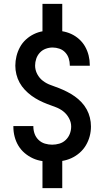

<svg xmlns="http://www.w3.org/2000/svg" viewBox="-20 -863 540 990"><path d="M249 -29Q224 -29 198.5 -32.5Q173 -36 150 -46.5Q127 -57 107.5 -73.5Q88 -90 75 -111.5Q62 -133 55.5 -158Q49 -183 49 -208Q49 -209 49 -210Q49 -211 49 -213H152Q152 -212 152 -211.5Q152 -211 152 -210Q152 -191 158.5 -173Q165 -155 179 -141.5Q193 -128 211.5 -122.5Q230 -117 249 -117Q268 -117 286.5 -122.5Q305 -128 319 -141.5Q333 -155 340 -173Q347 -191 347 -211Q347 -233 335.5 -254Q324 -275 306 -289Q288 -303 266 -311Q244 -319 223 -327Q202 -335 181.5 -345.5Q161 -356 142.5 -369.5Q124 -383 108 -400Q92 -417 81 -437Q70 -457 64.5 -479.5Q59 -502 59 -524Q59 -549 65 -573.5Q71 -598 83 -620Q95 -642 113.5 -659Q132 -676 154.5 -687Q177 -698 201.5 -702Q226 -706 251 -706Q276 -706 300.5 -702Q325 -698 347 -688Q369 -678 388 -661Q407 -644 419 -622.5Q431 -601 437 -577Q443 -553 443 -528Q443 -527 443 -526Q443 -525 443 -524H340Q340 -524 340 -525Q340 -526 340 -526Q340 -544 334.5 -561.5Q329 -579 316.5 -592.5Q304 -606 286.5 -612Q269 -618 251 -618Q233 -618 215.5 -611.5Q198 -605 185.5 -591.5Q173 -578 167 -560.5Q161 -543 161 -525Q161 -502 172 -481Q183 -460 201.5 -446Q220 -432 241.5 -424.5Q263 -417 284.5 -408.5Q306 -400 326.5 -389.5Q347 -379 365.5 -366Q384 -353 400 -336Q416 -319 427 -299Q438 -279 443.5 -256.5Q449 -234 449 -211Q449 -185 442.5 -160.5Q436 -136 423 -114Q410 -92 390.5 -75Q371 -58 348 -47.5Q325 -37 299.5 -33Q274 -29 249 -29ZM199 -650V-843H301V-650ZM199 107V-85H301V107Z"/></svg>

Font: Zed Mono
Style: Bold
Weight: 700
Monospace: yes
Designer: Belleve Invis
Foundry: Belleve Invis
Version: Version 1.0.0; ttfautohint (v1.8.4)